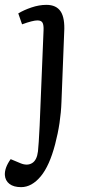

<svg xmlns="http://www.w3.org/2000/svg" viewBox="-62 -541 371 790"><path d="M190.9 -122.1Q188 -35.6 164.8 52.7Q141.6 141.1 106 184.1Q68.8 229 24.9 229Q-5.9 229 -23.2 215.6Q-40.5 202.1 -42 179.2Q-43.5 149.4 -18.1 113.8L22.9 130.9Q50.3 142.1 70.1 130.1Q89.8 118.2 94.2 82Q97.2 55.7 101.1 -22.9L117.2 -416Q118.2 -438 113 -447.5Q107.9 -457 91.8 -457Q73.2 -457 28.8 -440.9L13.2 -485.8Q35.6 -499.5 67.4 -510.3Q99.1 -521 128.9 -521Q169.9 -521 187.7 -493.7Q205.6 -466.3 202.1 -408.2Z"/></svg>

Font: Literata Book
Style: Italic
Weight: 400
Italic angle: -3°
Designer: Latin by Veronika Burian and Jose Scaglione. Greek by Irene Vlachou. Cyrillic by Vera Evstafieva
Foundry: TypeTogether
Version: Version 1.003;PS 001.003;hotconv 1.0.88;makeotf.lib2.5.64775